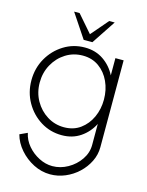

<svg xmlns="http://www.w3.org/2000/svg" viewBox="-137 -782 853 1115"><g transform="rotate(15 289.0 -224.5)"><path d="M468 -500H517.5V22Q517.5 67.5 497.2 108.5Q477 149.5 442.8 181.5Q408.5 213.5 365 231.8Q321.5 250 275.5 250Q223.5 250 175.2 225.5Q127 201 91.8 160.5Q56.5 120 43.5 71.5L89 50.5Q97.5 92 126.2 126Q155 160 194.8 180.2Q234.5 200.5 275.5 200.5Q324 200.5 368.2 175.5Q412.5 150.5 440.2 109.8Q468 69 468 22V-104.5Q441.5 -52 393.8 -19.5Q346 13 282 13Q212.5 13 155.2 -22.5Q98 -58 64 -117.8Q30 -177.5 30 -250Q30 -323 64 -382.8Q98 -442.5 155.2 -478.2Q212.5 -514 282 -514Q346 -514 393.8 -481.5Q441.5 -449 468 -396.5ZM282.5 -35Q339.5 -35 380.5 -65Q421.5 -95 443.8 -143.8Q466 -192.5 466 -250Q466 -308.5 443.5 -357.5Q421 -406.5 379.8 -436Q338.5 -465.5 282.5 -465.5Q226 -465.5 180 -436.5Q134 -407.5 107 -358.5Q80 -309.5 80 -250Q80 -190 107.5 -141.2Q135 -92.5 181 -63.8Q227 -35 282.5 -35ZM262.5 -555 166.5 -699H199.5L289 -596L377.5 -699H410.5L315 -555Z"/></g></svg>

Font: Urbanist ExtraLight
Style: Regular
Weight: 200
Designer: Corey Hu
Foundry: Corey Hu
Version: Version 1.330; ttfautohint (v1.8.4.7-5d5b)